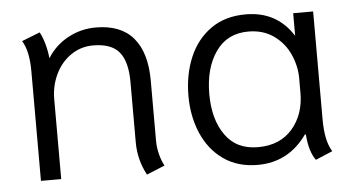

<svg xmlns="http://www.w3.org/2000/svg" viewBox="-42 -564 1184 642"><g transform="rotate(-5 550.5 -242.5)"><path d="M399 -101V-303Q399 -372 372.5 -404Q346 -436 285 -436Q243 -436 209.5 -412.5Q176 -389 158 -350.5Q140 -312 140 -269V0H72V-368Q72 -436 50 -471L111 -495Q119 -481 126 -457.5Q133 -434 136 -406Q162 -448 205.5 -471.5Q249 -495 299 -495Q383 -495 425 -445.5Q467 -396 467 -302V-101Q467 -77 473 -54Q479 -31 488 -15L427 10Q399 -42 399 -101Z M588 -240Q588 -311 612.5 -369Q637 -427 685 -461Q733 -495 802 -495Q907 -495 961 -409V-485H1028V-122Q1028 -50 1051 -14L994 10Q972 -20 968 -77L965 -78Q903 10 799 10Q732 10 684.5 -23.5Q637 -57 612.5 -114Q588 -171 588 -240ZM962 -217V-267Q962 -307 944.5 -346.5Q927 -386 891.5 -411.5Q856 -437 806 -437Q735 -437 696.5 -382Q658 -327 658 -240Q658 -155 695.5 -102Q733 -49 805 -49Q879 -49 920.5 -97Q962 -145 962 -217Z"/></g></svg>

Font: Niramit Light
Style: Regular
Weight: 300
Designer: Katatrad Aksorn Co.,Ltd.
Foundry: Cadson Demak Co.,Ltd.
Version: Version 1.000; ttfautohint (v1.6)